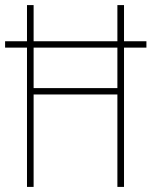

<svg xmlns="http://www.w3.org/2000/svg" viewBox="-20 -734 595 754"><path d="M86 0V-547H0V-572H86V-714H112V-572H441V-714H467V-572H555V-547H467V0H441V-363H112V0ZM112 -388H441V-547H112Z"/></svg>

Font: Noto Sans Khmer Condensed Thin
Style: Regular
Weight: 100
Width: 3
Designer: Danh Hong and the Monotype Design Team
Foundry: Monotype Imaging Inc.
Version: Version 2.004; ttfautohint (v1.8.4.7-5d5b)